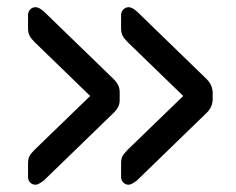

<svg xmlns="http://www.w3.org/2000/svg" viewBox="-20 -593 648 528"><path d="M57.1 -106V-143.1Q57.1 -156.2 61 -163.6Q64.9 -170.9 75.2 -181.2L228 -329.1L75.2 -477.1Q65.4 -486.8 61.3 -494.9Q57.1 -502.9 57.1 -515.1V-551.8Q57.1 -560.5 63 -566.9Q68.8 -573.2 78.1 -573.2Q86.9 -573.2 100.1 -562L293 -375Q309.1 -358.9 309.1 -340.8V-316.9Q309.1 -298.8 293 -283.2L100.1 -96.2Q85 -85 78.1 -85Q68.8 -85 63 -91.1Q57.1 -97.2 57.1 -106ZM313 -106V-143.1Q313 -156.2 316.9 -163.6Q320.8 -170.9 331.1 -181.2L483.9 -329.1L331.1 -477.1Q321.3 -486.8 317.1 -494.9Q313 -502.9 313 -515.1V-551.8Q313 -560.5 319.1 -566.9Q325.2 -573.2 334 -573.2Q342.8 -573.2 356 -562L548.8 -375Q563 -360.8 564.9 -340.8V-316.9Q563 -296.9 548.8 -283.2L356 -96.2Q340.8 -85 334 -85Q325.2 -85 319.1 -91.1Q313 -97.2 313 -106Z"/></svg>

Font: Rubik AZ
Style: Regular
Weight: 400
Designer: Hubert and Fischer
Foundry: Hubert & Fischer
Version: Version 2.000